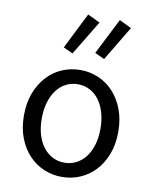

<svg xmlns="http://www.w3.org/2000/svg" viewBox="-86 -825 714 902"><g transform="rotate(10 271.0 -374.5)"><path d="M271 12Q226 12 185.5 -5Q145 -22 114 -54.5Q83 -87 64.5 -134.5Q46 -182 46 -242Q46 -303 64.5 -350.5Q83 -398 114 -431Q145 -464 185.5 -481Q226 -498 271 -498Q316 -498 356.5 -481Q397 -464 428 -431Q459 -398 477.5 -350.5Q496 -303 496 -242Q496 -182 477.5 -134.5Q459 -87 428 -54.5Q397 -22 356.5 -5Q316 12 271 12ZM271 -56Q302 -56 328 -69.5Q354 -83 372.5 -107.5Q391 -132 401 -166Q411 -200 411 -242Q411 -284 401 -318.5Q391 -353 372.5 -378Q354 -403 328 -416.5Q302 -430 271 -430Q240 -430 214 -416.5Q188 -403 169.5 -378Q151 -353 141 -318.5Q131 -284 131 -242Q131 -200 141 -166Q151 -132 169.5 -107.5Q188 -83 214 -69.5Q240 -56 271 -56ZM220 -568 175 -589 261 -761 320 -733ZM371 -568 325 -589 412 -761 470 -733Z"/></g></svg>

Font: SourceSansPro
Style: Book
Weight: 400
Designer: Paul D. Hunt
Foundry: Adobe Systems Incorporated
Version: Version 2.021;PS 2.000;hotconv 1.0.86;makeotf.lib2.5.63406